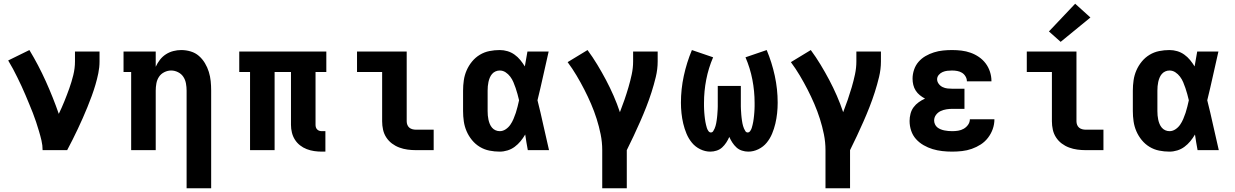

<svg xmlns="http://www.w3.org/2000/svg" viewBox="-20 -807 6640 1032"><path d="M209 0Q209 -26 203 -51.5Q197 -77 189.5 -102Q182 -127 174 -151.5Q166 -176 156.5 -200Q147 -224 137 -248Q127 -272 117 -296Q107 -320 96 -343.5Q85 -367 73.5 -390.5Q62 -414 50 -436.5Q38 -459 24 -482L138 -538Q187 -457 226 -370.5Q265 -284 296 -195Q312 -228 326 -262.5Q340 -297 352.5 -332Q365 -367 374 -403.5Q383 -440 383 -477V-530H515V-477Q515 -445 508.5 -413.5Q502 -382 493 -351.5Q484 -321 473 -291Q462 -261 450 -231.5Q438 -202 425 -172.5Q412 -143 398.5 -114.5Q385 -86 370.5 -57Q356 -28 341 0Z M983 205V-320Q983 -339 979.5 -358.5Q976 -378 965.5 -394Q955 -410 937 -419Q919 -428 900 -428Q881 -428 863 -419Q845 -410 834.5 -394Q824 -378 820.5 -358.5Q817 -339 817 -320V0H685V-420H644V-530H817V-448Q826 -468 839.5 -485.5Q853 -503 871.5 -515Q890 -527 911.5 -532.5Q933 -538 954 -538Q980 -538 1005 -530.5Q1030 -523 1049 -506.5Q1068 -490 1081.5 -467.5Q1095 -445 1102.5 -420.5Q1110 -396 1112.5 -371Q1115 -346 1115 -320V205Z M1710 8Q1689 8 1668.5 5Q1648 2 1628.5 -5.5Q1609 -13 1592.5 -26Q1576 -39 1565 -56.5Q1554 -74 1549 -94.5Q1544 -115 1544 -136V-420H1456V0H1324V-420H1266V-530H1734V-420H1676V-136Q1676 -129 1678 -122.5Q1680 -116 1685 -111Q1690 -106 1696.5 -104Q1703 -102 1710 -102H1729V8Z M2215 0Q2193 0 2170.5 -3Q2148 -6 2126.5 -14Q2105 -22 2087 -35.5Q2069 -49 2056.5 -68Q2044 -87 2039 -109.5Q2034 -132 2034 -155V-420H1899V-530H2166V-155Q2166 -145 2169.5 -136Q2173 -127 2180 -121Q2187 -115 2196.5 -112.5Q2206 -110 2215 -110H2311V0Z M2666 8Q2638 8 2610.5 2.5Q2583 -3 2559 -17.5Q2535 -32 2517 -54Q2499 -76 2488 -101.5Q2477 -127 2473 -154.5Q2469 -182 2469 -210V-320Q2469 -348 2473 -375.5Q2477 -403 2488 -428.5Q2499 -454 2517 -476Q2535 -498 2559 -512.5Q2583 -527 2610.5 -532.5Q2638 -538 2666 -538Q2687 -538 2707.5 -532Q2728 -526 2745.5 -513.5Q2763 -501 2776.5 -484.5Q2790 -468 2801 -450Q2805 -470 2808 -490Q2811 -510 2815 -530H2929Q2914 -465 2899.5 -399Q2885 -333 2869 -268Q2886 -201 2900.5 -134Q2915 -67 2931 0H2817Q2813 -21 2809.5 -42Q2806 -63 2803 -84Q2792 -65 2778 -48Q2764 -31 2746.5 -18Q2729 -5 2708 1.5Q2687 8 2666 8ZM2666 -102Q2683 -102 2698 -112Q2713 -122 2723 -136.5Q2733 -151 2740 -167.5Q2747 -184 2752.5 -200.5Q2758 -217 2762 -234Q2766 -251 2770 -268Q2766 -285 2761.5 -301.5Q2757 -318 2751.5 -334Q2746 -350 2739.5 -365.5Q2733 -381 2722.5 -395Q2712 -409 2697.5 -418.5Q2683 -428 2666 -428Q2654 -428 2643 -423Q2632 -418 2624.5 -409Q2617 -400 2612.5 -389Q2608 -378 2605.5 -366.5Q2603 -355 2602 -343.5Q2601 -332 2601 -320V-210Q2601 -198 2602 -186.5Q2603 -175 2605.5 -163.5Q2608 -152 2612.5 -141Q2617 -130 2624.5 -121Q2632 -112 2643 -107Q2654 -102 2666 -102Z M3217 205V0Q3217 -43 3208.5 -85Q3200 -127 3187 -168Q3174 -209 3157 -248.5Q3140 -288 3120.5 -326Q3101 -364 3079 -401Q3057 -438 3031 -473L3138 -538Q3166 -500 3190.5 -459.5Q3215 -419 3237 -377.5Q3259 -336 3278 -292.5Q3297 -249 3312 -204Q3325 -237 3336.5 -270.5Q3348 -304 3358 -338Q3368 -372 3375.5 -407Q3383 -442 3383 -477V-530H3515V-477Q3515 -435 3505 -393.5Q3495 -352 3482 -311.5Q3469 -271 3453.5 -231.5Q3438 -192 3421 -153.5Q3404 -115 3386 -76.5Q3368 -38 3349 0V205Z M3798 8Q3770 8 3743.5 -5Q3717 -18 3699 -40Q3681 -62 3670 -88.5Q3659 -115 3652.5 -142.5Q3646 -170 3643 -198.5Q3640 -227 3640 -255Q3640 -328 3655.5 -399.5Q3671 -471 3699 -538L3813 -499Q3788 -441 3776 -379Q3764 -317 3764 -254Q3764 -245 3764 -236.5Q3764 -228 3764.5 -219.5Q3765 -211 3765.5 -202.5Q3766 -194 3767 -185.5Q3768 -177 3769 -168.5Q3770 -160 3771.5 -152Q3773 -144 3775 -135.5Q3777 -127 3779.5 -119Q3782 -111 3787.5 -103Q3793 -95 3801 -95Q3809 -95 3813.5 -102Q3818 -109 3821 -116Q3824 -123 3826 -130Q3828 -137 3829.5 -144.5Q3831 -152 3832 -159.5Q3833 -167 3834 -174.5Q3835 -182 3835.5 -189.5Q3836 -197 3836.5 -204.5Q3837 -212 3837.5 -219.5Q3838 -227 3838 -234.5Q3838 -242 3838 -249.5Q3838 -257 3838 -265V-345H3962V-265Q3962 -257 3962 -249.5Q3962 -242 3962 -234.5Q3962 -227 3962.5 -219.5Q3963 -212 3963.5 -204.5Q3964 -197 3964.5 -189.5Q3965 -182 3966 -174.5Q3967 -167 3968 -159.5Q3969 -152 3970.5 -144.5Q3972 -137 3974 -130Q3976 -123 3979 -116Q3982 -109 3986.5 -102Q3991 -95 3999 -95Q4007 -95 4012.5 -103Q4018 -111 4020.5 -119Q4023 -127 4025 -135.5Q4027 -144 4028.5 -152Q4030 -160 4031 -168.5Q4032 -177 4033 -185.5Q4034 -194 4034.5 -202.5Q4035 -211 4035.5 -219.5Q4036 -228 4036 -236.5Q4036 -245 4036 -254Q4036 -317 4024 -379Q4012 -441 3987 -499L4101 -538Q4129 -471 4144.5 -399.5Q4160 -328 4160 -255Q4160 -227 4157 -198.5Q4154 -170 4147.5 -142.5Q4141 -115 4130 -88.5Q4119 -62 4101 -40Q4083 -18 4056.5 -5Q4030 8 4002 8Q3985 8 3968 2.5Q3951 -3 3938.5 -14.5Q3926 -26 3916.5 -40.5Q3907 -55 3900 -71Q3893 -55 3883.5 -40.5Q3874 -26 3861.5 -14.5Q3849 -3 3832 2.5Q3815 8 3798 8Z M4417 205V0Q4417 -43 4408.5 -85Q4400 -127 4387 -168Q4374 -209 4357 -248.5Q4340 -288 4320.5 -326Q4301 -364 4279 -401Q4257 -438 4231 -473L4338 -538Q4366 -500 4390.5 -459.5Q4415 -419 4437 -377.5Q4459 -336 4478 -292.5Q4497 -249 4512 -204Q4525 -237 4536.5 -270.5Q4548 -304 4558 -338Q4568 -372 4575.5 -407Q4583 -442 4583 -477V-530H4715V-477Q4715 -435 4705 -393.5Q4695 -352 4682 -311.5Q4669 -271 4653.5 -231.5Q4638 -192 4621 -153.5Q4604 -115 4586 -76.5Q4568 -38 4549 0V205Z M5098 8Q5071 8 5044.5 5Q5018 2 4993 -5.5Q4968 -13 4944.5 -26.5Q4921 -40 4903.5 -59.5Q4886 -79 4877.5 -104.5Q4869 -130 4869 -157Q4869 -176 4874 -195.5Q4879 -215 4890.5 -230.5Q4902 -246 4918 -257.5Q4934 -269 4952 -277Q4937 -285 4924 -295.5Q4911 -306 4902 -320Q4893 -334 4889 -350.5Q4885 -367 4885 -384Q4885 -408 4893 -432Q4901 -456 4917 -474.5Q4933 -493 4954.5 -505.5Q4976 -518 5000 -525.5Q5024 -533 5048.5 -535.5Q5073 -538 5097 -538Q5123 -538 5148 -535Q5173 -532 5197 -523.5Q5221 -515 5242 -500.5Q5263 -486 5278 -466Q5293 -446 5301 -421.5Q5309 -397 5309 -372Q5309 -371 5309 -371Q5309 -371 5309 -370H5177Q5177 -370 5177 -370Q5177 -370 5177 -371Q5177 -384 5169.5 -396.5Q5162 -409 5150.5 -416Q5139 -423 5125 -425.5Q5111 -428 5097 -428Q5084 -428 5071.5 -426.5Q5059 -425 5047 -420Q5035 -415 5026 -404.5Q5017 -394 5017 -381Q5017 -368 5025.5 -356.5Q5034 -345 5046.5 -339Q5059 -333 5072.5 -331.5Q5086 -330 5100 -330H5164V-222H5100Q5084 -222 5067.5 -219.5Q5051 -217 5036 -210Q5021 -203 5011 -189.5Q5001 -176 5001 -159Q5001 -149 5005.5 -139Q5010 -129 5018 -122.5Q5026 -116 5036 -112Q5046 -108 5056 -106Q5066 -104 5076.5 -103Q5087 -102 5098 -102Q5114 -102 5130 -104.5Q5146 -107 5160 -115Q5174 -123 5183.5 -136.5Q5193 -150 5193 -166H5325Q5325 -139 5316 -113.5Q5307 -88 5290.5 -66.5Q5274 -45 5251.5 -30.5Q5229 -16 5203.5 -7Q5178 2 5151 5Q5124 8 5098 8Z M5815 0Q5793 0 5770.5 -3Q5748 -6 5726.5 -14Q5705 -22 5687 -35.5Q5669 -49 5656.5 -68Q5644 -87 5639 -109.5Q5634 -132 5634 -155V-420H5499V-530H5766V-155Q5766 -145 5769.5 -136Q5773 -127 5780 -121Q5787 -115 5796.5 -112.5Q5806 -110 5815 -110H5911V0ZM5681 -582 5618 -638 5759 -787 5841 -713Z M6266 8Q6238 8 6210.5 2.5Q6183 -3 6159 -17.5Q6135 -32 6117 -54Q6099 -76 6088 -101.5Q6077 -127 6073 -154.5Q6069 -182 6069 -210V-320Q6069 -348 6073 -375.5Q6077 -403 6088 -428.5Q6099 -454 6117 -476Q6135 -498 6159 -512.5Q6183 -527 6210.5 -532.5Q6238 -538 6266 -538Q6287 -538 6307.5 -532Q6328 -526 6345.5 -513.5Q6363 -501 6376.5 -484.5Q6390 -468 6401 -450Q6405 -470 6408 -490Q6411 -510 6415 -530H6529Q6514 -465 6499.5 -399Q6485 -333 6469 -268Q6486 -201 6500.5 -134Q6515 -67 6531 0H6417Q6413 -21 6409.5 -42Q6406 -63 6403 -84Q6392 -65 6378 -48Q6364 -31 6346.5 -18Q6329 -5 6308 1.5Q6287 8 6266 8ZM6266 -102Q6283 -102 6298 -112Q6313 -122 6323 -136.5Q6333 -151 6340 -167.5Q6347 -184 6352.5 -200.5Q6358 -217 6362 -234Q6366 -251 6370 -268Q6366 -285 6361.5 -301.5Q6357 -318 6351.5 -334Q6346 -350 6339.5 -365.5Q6333 -381 6322.5 -395Q6312 -409 6297.5 -418.5Q6283 -428 6266 -428Q6254 -428 6243 -423Q6232 -418 6224.5 -409Q6217 -400 6212.5 -389Q6208 -378 6205.5 -366.5Q6203 -355 6202 -343.5Q6201 -332 6201 -320V-210Q6201 -198 6202 -186.5Q6203 -175 6205.5 -163.5Q6208 -152 6212.5 -141Q6217 -130 6224.5 -121Q6232 -112 6243 -107Q6254 -102 6266 -102Z"/></svg>

Font: Iosevka Curly Slab XBdEx
Style: Regular
Weight: 800
Width: 7
Monospace: yes
Designer: Belleve Invis
Foundry: Belleve Invis
Version: Version 11.0.0; ttfautohint (v1.8.3)